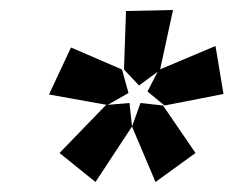

<svg xmlns="http://www.w3.org/2000/svg" viewBox="-20 -780 467 384"><path d="M291 -416 244 -527 261 -574 306 -569 371 -474ZM171 -416 99 -474 192 -570 239 -574 244 -527ZM195 -570 78 -591 122 -685 224 -641 237 -594ZM258 -609 228 -641 232 -758 326 -760 300 -640ZM309 -569 275 -597 297 -640 411 -688 427 -592Z"/></svg>

Font: Bitter Thin ExtraBold
Style: Italic
Weight: 800
Italic angle: -9°
Version: Version 2.002